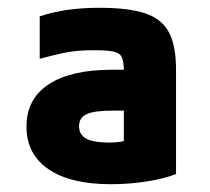

<svg xmlns="http://www.w3.org/2000/svg" viewBox="-20 -758 540 493"><path d="M265 -285Q161 -285 104.5 -323.5Q48 -362 48 -433Q48 -504 105 -541.5Q162 -579 269 -579H368V-474H271Q222 -474 202.5 -465Q183 -456 183 -434Q183 -412 201.5 -402Q220 -392 260 -392Q285 -392 300.5 -396.5Q316 -401 332 -413L298 -342V-575Q298 -599 293 -610.5Q288 -622 272 -625.5Q256 -629 222 -629Q198 -629 180 -627.5Q162 -626 140.5 -621.5Q119 -617 82 -607V-716Q115 -727 152.5 -732.5Q190 -738 236 -738Q311 -738 353.5 -723.5Q396 -709 414 -674.5Q432 -640 432 -579V-311Q401 -299 356 -292Q311 -285 265 -285Z"/></svg>

Font: M PLUS Code Latin
Style: Bold
Weight: 700
Designer: Coji Morishita
Foundry: UNDERFOREST DESIGN
Version: Version 1.002; ttfautohint (v1.8.3)